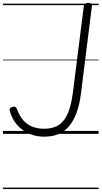

<svg xmlns="http://www.w3.org/2000/svg" viewBox="-20 -910 690 1305"><path d="M280 19Q225 19 178 -1.5Q131 -22 96.5 -61Q62 -100 47 -155Q43 -168 48 -174Q53 -180 63 -183Q76 -187 83.5 -183.5Q91 -180 96 -167Q111 -125 135.5 -95.5Q160 -66 196 -50.5Q232 -35 281 -35Q314 -35 341 -43Q368 -51 390 -68.5Q412 -86 428 -113.5Q444 -141 455.5 -180Q467 -219 474 -270L550 -871Q551 -881 558.5 -885.5Q566 -890 580 -890Q595 -890 600.5 -885.5Q606 -881 605 -871L530 -272Q522 -211 507 -163.5Q492 -116 470.5 -81.5Q449 -47 421 -24.5Q393 -2 357.5 8.5Q322 19 280 19ZM0 365H650V375H0ZM0 -20H650V0H0ZM0 -505H650V-500H0ZM0 -885H650V-875H0Z"/></svg>

Font: Playwrite GB S Guides
Style: Italic
Weight: 400
Italic angle: -7.01216°
Designer: Veronika Burian, José Scaglione
Foundry: TypeTogether
Version: Version 1.002